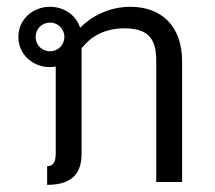

<svg xmlns="http://www.w3.org/2000/svg" viewBox="-20 -528 623 557"><path d="M116.7 8.3C197.5 8.3 216.7 -33.3 216.7 -83.3V-388.3C242.5 -420 280 -445.8 341.7 -445.8C417.5 -445.8 433.3 -407.5 433.3 -350V0H508.3V-350C508.3 -454.2 446.7 -508.3 358.3 -508.3C293.3 -508.3 241.7 -477.5 212.5 -447.5C200.8 -484.2 165.8 -508.3 125 -508.3C75 -508.3 33.3 -471.7 33.3 -420.8C33.3 -370 75 -333.3 125 -333.3C130.8 -333.3 136.7 -334.2 141.7 -335V-83.3C141.7 -57.5 134.2 -45.8 116.7 -45.8ZM125 -462.5C148.3 -462.5 166.7 -444.2 166.7 -420.8C166.7 -397.5 148.3 -379.2 125 -379.2C101.7 -379.2 83.3 -397.5 83.3 -420.8C83.3 -444.2 101.7 -462.5 125 -462.5Z"/></svg>

Font: BoonHome
Style: Book
Weight: 400
Designer: Sungsit Sawaiwan
Foundry: Sungsit Sawaiwan
Version: Version 0.2